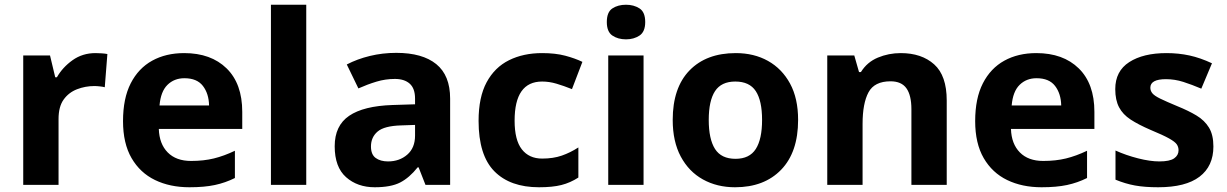

<svg xmlns="http://www.w3.org/2000/svg" viewBox="-20 -780 5177 810"><path d="M383 -556Q394 -556 409 -555Q424 -554 433 -552L422 -412Q415 -414 401.5 -415.5Q388 -417 378 -417Q340 -417 305 -403.5Q270 -390 248.5 -360Q227 -330 227 -278V0H78V-546H191L213 -454H220Q244 -496 286 -526Q328 -556 383 -556Z M757 -556Q870 -556 936 -491.5Q1002 -427 1002 -308V-236H650Q652 -173 687.5 -137Q723 -101 786 -101Q839 -101 882 -111.5Q925 -122 971 -144V-29Q931 -9 886.5 0.5Q842 10 779 10Q697 10 634 -20.5Q571 -51 535 -113Q499 -175 499 -269Q499 -365 531.5 -428.5Q564 -492 622 -524Q680 -556 757 -556ZM758 -450Q715 -450 686.5 -422Q658 -394 653 -335H862Q861 -385 836 -417.5Q811 -450 758 -450Z M1272 0H1123V-760H1272Z M1652 -557Q1762 -557 1820.5 -509.5Q1879 -462 1879 -364V0H1775L1746 -74H1742Q1707 -30 1668 -10Q1629 10 1561 10Q1488 10 1440 -32.5Q1392 -75 1392 -163Q1392 -250 1453 -291.5Q1514 -333 1636 -337L1731 -340V-364Q1731 -407 1708.5 -427Q1686 -447 1646 -447Q1606 -447 1568 -435.5Q1530 -424 1492 -407L1443 -508Q1487 -531 1540.5 -544Q1594 -557 1652 -557ZM1673 -251Q1601 -249 1573 -225Q1545 -201 1545 -162Q1545 -128 1565 -113.5Q1585 -99 1617 -99Q1665 -99 1698 -127.5Q1731 -156 1731 -208V-253Z M2254 10Q2132 10 2065.5 -57.5Q1999 -125 1999 -270Q1999 -370 2033 -433Q2067 -496 2127.5 -526Q2188 -556 2267 -556Q2323 -556 2364.5 -545Q2406 -534 2437 -519L2393 -404Q2358 -418 2327.5 -427Q2297 -436 2267 -436Q2151 -436 2151 -271Q2151 -189 2181.5 -150Q2212 -111 2267 -111Q2314 -111 2350 -123.5Q2386 -136 2420 -158V-31Q2386 -9 2348.5 0.5Q2311 10 2254 10Z M2621 -760Q2654 -760 2678 -744.5Q2702 -729 2702 -687Q2702 -646 2678 -630Q2654 -614 2621 -614Q2587 -614 2563.5 -630Q2540 -646 2540 -687Q2540 -729 2563.5 -744.5Q2587 -760 2621 -760ZM2695 -546V0H2546V-546Z M3347 -274Q3347 -138 3275.5 -64Q3204 10 3081 10Q3005 10 2945.5 -23Q2886 -56 2852 -119.5Q2818 -183 2818 -274Q2818 -410 2889 -483Q2960 -556 3084 -556Q3161 -556 3220 -523Q3279 -490 3313 -427.5Q3347 -365 3347 -274ZM2970 -274Q2970 -193 2996.5 -151.5Q3023 -110 3083 -110Q3142 -110 3168.5 -151.5Q3195 -193 3195 -274Q3195 -355 3168.5 -395.5Q3142 -436 3082 -436Q3023 -436 2996.5 -395.5Q2970 -355 2970 -274Z M3780 -556Q3868 -556 3921 -508.5Q3974 -461 3974 -356V0H3825V-319Q3825 -378 3804 -407.5Q3783 -437 3737 -437Q3669 -437 3644 -390.5Q3619 -344 3619 -257V0H3470V-546H3584L3604 -476H3612Q3638 -518 3683.5 -537Q3729 -556 3780 -556Z M4352 -556Q4465 -556 4531 -491.5Q4597 -427 4597 -308V-236H4245Q4247 -173 4282.5 -137Q4318 -101 4381 -101Q4434 -101 4477 -111.5Q4520 -122 4566 -144V-29Q4526 -9 4481.5 0.5Q4437 10 4374 10Q4292 10 4229 -20.5Q4166 -51 4130 -113Q4094 -175 4094 -269Q4094 -365 4126.5 -428.5Q4159 -492 4217 -524Q4275 -556 4352 -556ZM4353 -450Q4310 -450 4281.5 -422Q4253 -394 4248 -335H4457Q4456 -385 4431 -417.5Q4406 -450 4353 -450Z M5099 -162Q5099 -79 5040.5 -34.5Q4982 10 4866 10Q4809 10 4768 2.5Q4727 -5 4686 -22V-145Q4730 -125 4781 -112Q4832 -99 4871 -99Q4915 -99 4933.5 -112Q4952 -125 4952 -146Q4952 -160 4944.5 -171Q4937 -182 4912 -196Q4887 -210 4834 -232Q4783 -254 4750 -275.5Q4717 -297 4701 -327.5Q4685 -358 4685 -404Q4685 -480 4744 -518Q4803 -556 4901 -556Q4952 -556 4998 -546Q5044 -536 5093 -513L5048 -406Q5008 -423 4972 -434.5Q4936 -446 4899 -446Q4833 -446 4833 -410Q4833 -397 4841.5 -386.5Q4850 -376 4874.5 -364Q4899 -352 4947 -332Q4994 -313 5028 -292.5Q5062 -272 5080.5 -241.5Q5099 -211 5099 -162Z"/></svg>

Font: Noto Sans Bamum
Style: Bold
Weight: 700
Designer: Monotype Design Team
Foundry: Monotype Imaging Inc.
Version: Version 2.002; ttfautohint (v1.8.4.7-5d5b)